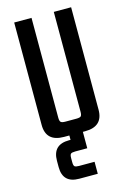

<svg xmlns="http://www.w3.org/2000/svg" viewBox="-128 -687 653 974"><g transform="rotate(-15 198.5 -200.5)"><path d="M257 -626H348V-88Q348 0 254 0H242V86H179Q161 86 155.5 91Q150 96 150 113V135Q150 152 155.5 157Q161 162 179 162H260V225H163Q77 225 77 141V108Q77 23 163 23H171V0H143Q49 0 49 -88V-626H140V-102Q140 -84 146 -78.5Q152 -73 170 -73H227Q246 -73 251.5 -78.5Q257 -84 257 -102Z"/></g></svg>

Font: Teko Regular
Style: Regular
Weight: 400
Designer: Manushi Parikh, Jonny Pinhorn
Foundry: Indian Type Foundry
Version: Version 1.105;PS 1.0;hotconv 1.0.78;makeotf.lib2.5.61930; tt